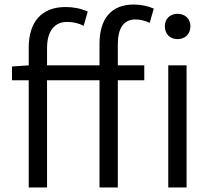

<svg xmlns="http://www.w3.org/2000/svg" viewBox="-20 -829 939 849"><path d="M724 0H805V-540H724ZM765 -656C798 -656 822 -678 822 -713C822 -746 798 -768 765 -768C732 -768 709 -746 709 -713C709 -678 732 -656 765 -656ZM33 -474H107V0H188V-474H420V0H501V-474H618V-540H501V-633C501 -705 527 -743 579 -743C599 -743 620 -738 642 -728L660 -791C635 -802 603 -809 572 -809C469 -809 420 -743 420 -635V-540H188V-616C188 -690 220 -732 276 -732C303 -732 326 -727 350 -715L368 -778C339 -791 305 -798 270 -798C163 -798 107 -731 107 -619V-540L33 -535Z"/></svg>

Font: Noto Sans CJK SC DemiLight
Style: Regular
Weight: 350
Designer: Ryoko NISHIZUKA 西塚涼子 (kana, bopomofo & ideographs); Paul D. Hunt (Latin, Greek & Cyrillic); Sandoll Communications 산돌커뮤니
Foundry: Adobe
Version: Version 2.004;hotconv 1.0.118;makeotfexe 2.5.65603